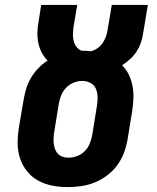

<svg xmlns="http://www.w3.org/2000/svg" viewBox="-20 -755 640 783"><path d="M256 8Q224 8 193 2Q162 -4 135.5 -18.5Q109 -33 90 -57Q71 -81 61.5 -110Q52 -139 52 -171Q52 -203 57 -235L77 -352Q81 -375 88 -397Q95 -419 107.5 -439.5Q120 -460 137 -477.5Q154 -495 174 -508Q160 -522 150.5 -540Q141 -558 136.5 -579Q132 -600 132.5 -622Q133 -644 137 -665L148 -735H295L280 -646Q278 -631 277.5 -616.5Q277 -602 280.5 -588Q284 -574 292.5 -563Q301 -552 314 -548Q316 -548 317.5 -548Q319 -548 321 -548Q328 -548 335.5 -547.5Q343 -547 350 -546Q364 -549 377 -558Q390 -567 398.5 -579.5Q407 -592 412 -606Q417 -620 419 -635L436 -735H583L563 -615Q560 -596 553.5 -578Q547 -560 536 -543.5Q525 -527 510 -513.5Q495 -500 478 -489Q495 -472 505.5 -450Q516 -428 520.5 -403.5Q525 -379 524 -353Q523 -327 519 -302L500 -185Q495 -157 485 -130.5Q475 -104 457.5 -80.5Q440 -57 416 -39Q392 -21 365.5 -10.5Q339 0 311 4Q283 8 256 8ZM259 -112Q277 -112 294.5 -118.5Q312 -125 325.5 -138.5Q339 -152 346 -169.5Q353 -187 356 -204L375 -321Q378 -339 378 -357.5Q378 -376 371.5 -392Q365 -408 349.5 -416.5Q334 -425 316 -425Q298 -425 280.5 -418Q263 -411 250 -397.5Q237 -384 230 -367Q223 -350 220 -333L201 -216Q199 -204 198.5 -191.5Q198 -179 199.5 -167.5Q201 -156 205 -145.5Q209 -135 217 -127Q225 -119 236 -115.5Q247 -112 259 -112Z"/></svg>

Font: Iosevka Curly Slab HvEx
Style: Italic
Weight: 900
Width: 7
Italic angle: -9°
Monospace: yes
Designer: Belleve Invis
Foundry: Belleve Invis
Version: Version 11.1.0; ttfautohint (v1.8.3)